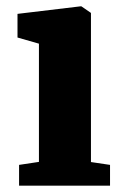

<svg xmlns="http://www.w3.org/2000/svg" viewBox="-20 -589 393 609"><path d="M103.5 -75.5V-450.5L35.5 -470V-545L236 -569H238L268.5 -548V-75L329 -66V0H40.5V-66Z"/></svg>

Font: Merriweather Black
Style: Regular
Weight: 900
Designer: Eben Sorkin
Foundry: Eben Sorkin
Version: Version 2.200;gftools[0.9.31]